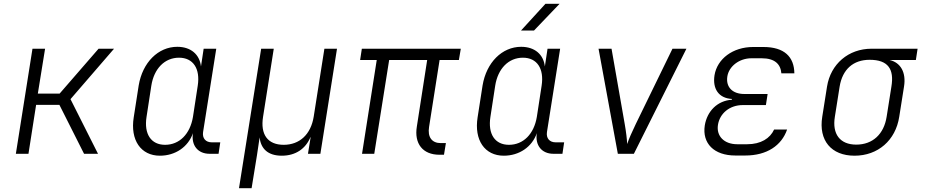

<svg xmlns="http://www.w3.org/2000/svg" viewBox="-20 -805 4840 1005"><path d="M63 0H129L169 -256H291L420 0H493L349 -286L577 -550H496L292 -315H178L216 -550H150Z M817 10C898 10 965 -36 990 -108C980 -45 1015 0 1077 0H1124L1133 -60H1088C1057 -60 1038 -81 1043 -114L1112 -550H1046L1032 -457C1025 -520 979 -560 908 -560C808 -560 726 -478 706 -358L680 -191C661 -72 717 10 817 10ZM844 -47C771 -47 733 -103 747 -193L772 -356C786 -446 842 -503 917 -503C991 -503 1029 -446 1015 -356L990 -193C975 -103 919 -47 844 -47Z M1231 180H1297L1325 8L1339 -86C1345 -27 1382 10 1455 10C1528 10 1580 -27 1605 -87H1606L1592 0H1657L1744 -550H1678L1622 -194C1607 -101 1548 -47 1465 -47C1381 -47 1342 -101 1357 -194L1413 -550H1347Z M2280 5H2304L2314 -56H2287C2241 -56 2217 -87 2226 -141L2281 -491H2382L2392 -550H1874L1865 -491H1952L1875 0H1939L2017 -491H2216L2162 -143C2147 -53 2193 5 2280 5Z M2707 -645H2775L2909 -785H2835ZM2617 10C2698 10 2765 -36 2790 -108C2780 -45 2815 0 2877 0H2924L2933 -60H2888C2857 -60 2838 -81 2843 -114L2912 -550H2846L2832 -457C2825 -520 2779 -560 2708 -560C2608 -560 2526 -478 2506 -358L2480 -191C2461 -72 2517 10 2617 10ZM2644 -47C2571 -47 2533 -103 2547 -193L2572 -356C2586 -446 2642 -503 2717 -503C2791 -503 2829 -446 2815 -356L2790 -193C2775 -103 2719 -47 2644 -47Z M3214 0H3298L3573 -550H3500L3308 -156C3289 -117 3270 -74 3263 -51C3262 -74 3257 -117 3250 -156L3181 -550H3113Z M3881 9C3994 9 4071 -43 4100 -127H4032C4011 -81 3963 -50 3891 -50H3839C3770 -50 3729 -93 3738 -151C3747 -211 3799 -255 3868 -255H3989L3998 -313H3876C3813 -313 3779 -350 3787 -404C3795 -458 3850 -500 3913 -500H3967C4036 -500 4066 -469 4070 -421H4138C4137 -507 4086 -559 3976 -559H3922C3816 -559 3734 -497 3720 -411C3709 -340 3742 -291 3811 -287V-283C3735 -278 3681 -223 3669 -148C3655 -55 3717 9 3829 9Z M4453 10C4575 10 4668 -70 4687 -194L4712 -352C4724 -426 4694 -478 4636 -491H4774L4783 -550H4542C4421 -550 4328 -470 4309 -352L4284 -194C4264 -70 4331 10 4453 10ZM4462 -48C4377 -48 4335 -103 4350 -194L4375 -352C4390 -443 4447 -492 4532 -492C4629 -492 4661 -443 4646 -352L4621 -194C4607 -103 4548 -48 4462 -48Z"/></svg>

Font: JetBrains Mono ExtraLight
Style: Italic
Weight: 240
Italic angle: -9°
Monospace: yes
Designer: Philipp Nurullin, Konstantin Bulenkov
Foundry: JetBrains
Version: Version 2.305